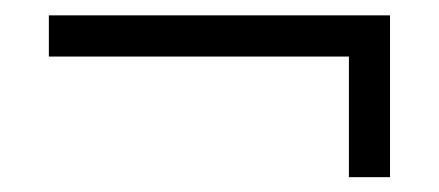

<svg xmlns="http://www.w3.org/2000/svg" viewBox="-20 -414 583 255"><path d="M44.9 -338.9V-393.6H498V-178.7H443.4V-338.9Z"/></svg>

Font: News Cycle
Style: Regular
Weight: 500
Version: Version 0.5.2